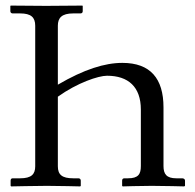

<svg xmlns="http://www.w3.org/2000/svg" viewBox="-20 -666 698 687"><path d="M187 -320C257 -370 332 -395 363 -395C439 -395 484 -355 484 -274V-72C484 -43 475 -28 438 -28H425C420 -28 417 -25 417 -20V-1L419 1C419 1 484 -1 523 -1C565 -1 639 1 639 1L642 -1V-20C642 -25 637 -28 632 -28H611C576 -28 565 -43 565 -72V-282C565 -385 518 -441 418 -441C355 -441 281 -418 187 -363V-574C187 -602 201 -618 242 -618H268C273 -618 276 -621 276 -626V-645L274 -646C274 -646 181 -645 145 -645C106 -645 19 -646 19 -646L17 -645V-626C17 -621 21 -618 25 -618H52C91 -618 106 -604 106 -574V-71C106 -43 93 -28 52 -28H25C21 -28 18 -25 18 -20V-1L20 1C20 1 113 -1 148 -1C188 -1 267 1 267 1L269 -1V-20C269 -25 265 -28 261 -28H242C202 -28 187 -41 187 -71Z"/></svg>

Font: Libertinus Serif
Style: Regular
Weight: 400
Designer: Philipp H. Poll
Foundry: Khaled Hosny
Version: Version 6.2